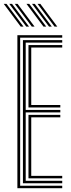

<svg xmlns="http://www.w3.org/2000/svg" viewBox="-39 -984 369 1004"><path d="M51.9 0V-800H286.4V-787.1H66.4V-12.9H286.4V0ZM109.9 -51.5V-383.5H276.4V-370.6H124.4V-64.4H286.4V-51.5ZM80.9 -25.8V-774.2H286.4V-761.3H95.4V-409.3H276.4V-396.4H95.4V-38.7H286.4V-25.8ZM109.9 -422.2V-748.5H286.4V-735.6H124.4V-435H276.4V-422.2ZM127.2 -845 38.5 -963.7H53L141.7 -845ZM69.3 -845 -19.4 -963.7H-4.9L83.8 -845ZM98.3 -845 9.6 -963.7H24L112.7 -845ZM246.1 -845 157.4 -963.7H171.9L260.6 -845ZM188.2 -845 99.5 -963.7H114L202.7 -845ZM217.2 -845 128.5 -963.7H143L231.7 -845Z"/></svg>

Font: Big Shoulders Inline Thin
Style: Regular
Weight: 100
Designer: Patric King
Foundry: XO Type Co
Version: Version 2.002